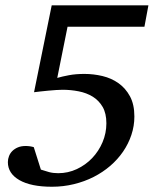

<svg xmlns="http://www.w3.org/2000/svg" viewBox="-20 -691 596 727"><path d="M526.9 -589.8H235.8L196.8 -396Q215.3 -401.4 241 -406.2Q266.6 -411.1 299.8 -411.1Q334 -411.1 367.9 -403.1Q401.9 -395 428.7 -376Q455.6 -356.9 472.2 -326.2Q488.8 -295.4 488.8 -250Q488.8 -213.9 477.5 -180.2Q466.3 -146.5 446 -116.9Q425.8 -87.4 397.5 -63Q369.1 -38.6 334.5 -21Q299.8 -3.4 259.8 6.3Q219.7 16.1 176.8 16.1Q97.2 16.1 53.5 -9Q9.8 -34.2 9.8 -77.1Q9.8 -88.9 14.2 -100.1Q18.6 -111.3 27.1 -119.6Q35.6 -127.9 48.1 -133.1Q60.5 -138.2 77.1 -138.2Q85.4 -138.2 93.8 -137Q102.1 -135.7 107.9 -133.8L134.8 -48.8Q150.4 -43.5 166 -39.3Q181.6 -35.2 200.2 -35.2Q237.8 -35.2 271 -50.8Q304.2 -66.4 329.1 -92.5Q354 -118.7 368.4 -152.8Q382.8 -187 382.8 -224.1Q382.8 -261.7 368.7 -286.1Q354.5 -310.5 331.1 -325Q307.6 -339.4 277.8 -345.2Q248 -351.1 216.8 -351.1Q206.5 -351.1 192.1 -350.1Q177.7 -349.1 162.6 -347.7Q147.5 -346.2 133.3 -344.7Q119.1 -343.3 108.9 -341.8L175.8 -670.9H542Z"/></svg>

Font: Charis SIL CyrE
Style: Italic
Weight: 400
Italic angle: -11°
Foundry: SIL International
Version: Version 5.000